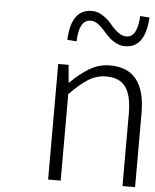

<svg xmlns="http://www.w3.org/2000/svg" viewBox="-55 -835 711 882"><g transform="rotate(5 300.5 -394.5)"><path d="M200 0V-533H248L255 -452H257Q304 -498 346.5 -522.5Q389 -547 439 -547Q601 -547 601 -341V0H543V-333Q543 -417 515 -456Q487 -495 426 -495Q382 -495 345 -472.5Q308 -450 258 -399V0ZM499 -641Q476 -641 456 -651.5Q436 -662 421 -677Q406 -692 392.5 -707.5Q379 -723 363.5 -733.5Q348 -744 332 -744Q278 -744 275 -644L232 -647Q238 -789 333 -789Q360 -789 384.5 -773Q409 -757 424.5 -737.5Q440 -718 460 -702Q480 -686 500 -686Q551 -686 556 -785L599 -782Q591 -641 499 -641Z"/></g></svg>

Font: NotoSansHansLight
Style: Regular
Weight: 300
Designer: Ryoko NISHIZUKA  (kana & ideographs); Paul D. Hunt (Latin, Greek & Cyrillic); Wenlong ZHANG  (bopomofo); Sandoll Communi
Foundry: Adobe Systems Incorporated
Version: Version 1.00;December 8, 2021;FontCreator 13.0.0.2675 64-bit